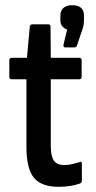

<svg xmlns="http://www.w3.org/2000/svg" viewBox="-20 -713 371 741"><path d="M207 8Q139 8 110.5 -27.5Q82 -63 82 -146V-407H26Q16 -407 16 -416V-480Q16 -490 26 -490H84L95 -610Q96 -619 105 -619H167Q175 -619 175 -610L176 -490H285Q295 -490 295 -480V-416Q295 -407 285 -407H176V-150Q176 -110 188 -93Q200 -76 228 -76Q244 -76 258.5 -79.5Q273 -83 286 -87Q296 -93 296 -80V-17Q296 -7 289 -5Q273 1 252 4.5Q231 8 207 8ZM231 -530Q224 -530 225 -540L239 -599Q228 -603 220.5 -611.5Q213 -620 213 -635V-653Q213 -672 225 -682.5Q237 -693 258 -693Q281 -693 292.5 -683Q304 -673 304 -653V-634Q304 -624 302 -613.5Q300 -603 295 -591L277 -537Q274 -530 268 -530Z"/></svg>

Font: Sofia Sans Condensed SemiBold
Style: Regular
Weight: 600
Designer: Botio Nikoltchev, Ani Petrova
Foundry: lettersoup
Version: Version 4.101